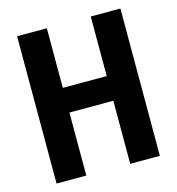

<svg xmlns="http://www.w3.org/2000/svg" viewBox="-106 -803 826 895"><g transform="rotate(-15 307.0 -355.5)"><path d="M555.7 0H412.6V-304.2H200.7V0H57.1V-710.9H200.7V-423.3H412.6V-710.9H555.7Z"/></g></svg>

Font: Roboto Condensed
Style: Bold
Weight: 700
Designer: Google
Version: Version 2.134; 2016